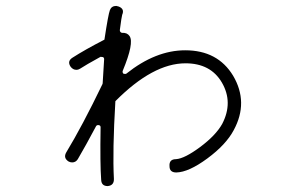

<svg xmlns="http://www.w3.org/2000/svg" viewBox="-20 -626 1040 649"><path d="M344 3Q323 3 322 -18Q318 -70 320 -196Q320 -202 314 -203Q308 -204 305 -200Q270 -134 243 -88Q236 -77 224 -77Q218 -77 212 -80Q193 -92 204 -111Q258 -200 326 -341L327 -344Q330 -398 332 -426Q332 -431 328 -433L320 -434Q269 -406 251 -394Q245 -390 238 -390Q227 -390 219 -400Q206 -419 225 -431Q267 -458 333 -492Q346 -578 351.5 -592Q357 -606 373 -606Q375 -606 381 -604Q402 -596 393 -576Q391 -570 385 -524Q385 -520 387.5 -517.5Q390 -515 393 -515Q410 -516 418 -504Q434 -481 395 -387Q393 -382 397 -377Q403 -375 407 -377Q506 -456 606 -456Q716 -456 768 -370Q821 -280 770 -186Q744 -137 681 -90.5Q618 -44 576 -43Q553 -43 553 -64Q551 -88 575 -88Q604 -90 656.5 -129Q709 -168 731 -207Q769 -280 730 -347Q692 -412 607 -412Q497 -412 370 -284Q360 -116 365 -22Q366 1 344 3Z"/></svg>

Font: Shin Retro Maru Gothic Regular
Style: Regular
Weight: 400
Designer: Iose
Foundry: Typographish
Version: Version 1.002